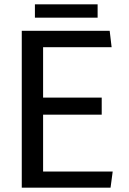

<svg xmlns="http://www.w3.org/2000/svg" viewBox="-20 -871 600 891"><path d="M81 0ZM493 0H81V-728H489L498 -652H180V-418H452V-339H180V-75H503ZM142 -851H433V-789H142Z"/></svg>

Font: Myanmar Chatu
Style: Regular
Weight: 400
Designer: Danh Hong
Foundry: Google Inc.
Version: Version 2.00 November 20, 2015